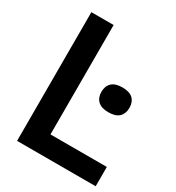

<svg xmlns="http://www.w3.org/2000/svg" viewBox="-177 -848 877 956"><g transform="rotate(30 261.0 -370.0)"><path d="M67 0V-740H195V-111H519V0ZM389 -350.5Q348.5 -350.5 328.5 -369.5Q308.5 -388.5 308.5 -421.5Q308.5 -455.5 328.5 -474.2Q348.5 -493 389 -493Q430 -493 449.8 -474.2Q469.5 -455.5 469.5 -421.5Q469.5 -388.5 449.8 -369.5Q430 -350.5 389 -350.5Z"/></g></svg>

Font: Encode Sans SC SemiCondensed SemiBold
Style: Regular
Weight: 600
Width: 4
Designer: Multiple Designers
Foundry: Impallari Type
Version: Version 3.002